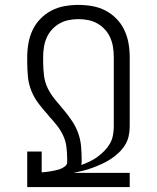

<svg xmlns="http://www.w3.org/2000/svg" viewBox="-20 -763 640 783"><path d="M91 0V-145H150V-60Q160 -61 170 -62Q180 -63 190 -65Q200 -67 209.5 -69Q219 -71 228.5 -75Q238 -79 246 -85.5Q254 -92 254 -102V-113Q254 -138 251 -163Q248 -188 237.5 -210.5Q227 -233 211 -253Q195 -273 178 -291V-292Q158 -314 139 -338.5Q120 -363 108.5 -391Q97 -419 94 -449Q91 -479 91 -510V-530Q91 -559 96 -587Q101 -615 113 -640.5Q125 -666 145 -686.5Q165 -707 190 -720Q215 -733 243.5 -738Q272 -743 300 -743Q328 -743 356.5 -738Q385 -733 410 -720Q435 -707 455 -686.5Q475 -666 487 -640.5Q499 -615 504 -587Q509 -559 509 -530V-247Q509 -227 504.5 -207Q500 -187 489 -170Q478 -153 463 -139Q448 -125 431 -114Q414 -103 395.5 -94.5Q377 -86 358 -79Q339 -72 319.5 -67Q300 -62 280 -58H509V0ZM311 -90Q328 -96 345 -104Q362 -112 377 -123Q392 -134 405 -147Q418 -160 427.5 -176Q437 -192 440.5 -210.5Q444 -229 444 -247V-530Q444 -550 441 -570Q438 -590 430 -608.5Q422 -627 408.5 -642Q395 -657 377.5 -667Q360 -677 340 -681Q320 -685 300 -685Q280 -685 260 -681Q240 -677 222.5 -667Q205 -657 191.5 -642Q178 -627 170 -608.5Q162 -590 159 -570Q156 -550 156 -530V-510Q156 -482 159.5 -454.5Q163 -427 175 -402.5Q187 -378 205 -356.5Q223 -335 240.5 -314Q258 -293 273.5 -270Q289 -247 298.5 -221Q308 -195 310.5 -167.5Q313 -140 313 -113V-102Q313 -99 312.5 -96Q312 -93 311 -90Z"/></svg>

Font: Iosevka Light Extended
Style: Regular
Weight: 300
Width: 7
Monospace: yes
Designer: Belleve Invis
Foundry: Belleve Invis
Version: Version 32.5.0; ttfautohint (v1.8.4)